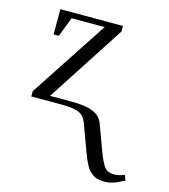

<svg xmlns="http://www.w3.org/2000/svg" viewBox="-111 -527 808 918"><g transform="rotate(15 293.5 -68.0)"><path d="M47.9 0V-25.9L300.8 -411.1H137.2L100.1 -314H74.2V-439H383.8V-411.1L133.8 -25.9H243.2Q308.1 -25.9 345.7 -11.2Q383.3 3.4 397 40L440.9 159.2Q462.4 217.8 478.5 237.8Q494.6 257.8 523.9 257.8Q551.3 257.8 577.1 246.1L586.9 272Q561.5 285.2 550.5 290Q539.6 294.9 523.7 299.1Q507.8 303.2 490.2 303.2Q472.2 303.2 457.5 299.8Q442.9 296.4 431.6 287.8Q420.4 279.3 412.4 270.8Q404.3 262.2 396.2 246.3Q388.2 230.5 383.1 218.5Q377.9 206.5 370.1 185.1L321.8 54.2Q309.1 21 280.5 10.5Q252 0 198.2 0Z"/></g></svg>

Font: Dihjauti S
Style: Regular
Weight: 400
Designer: T. Christopher White
Version: Version 3.0.0